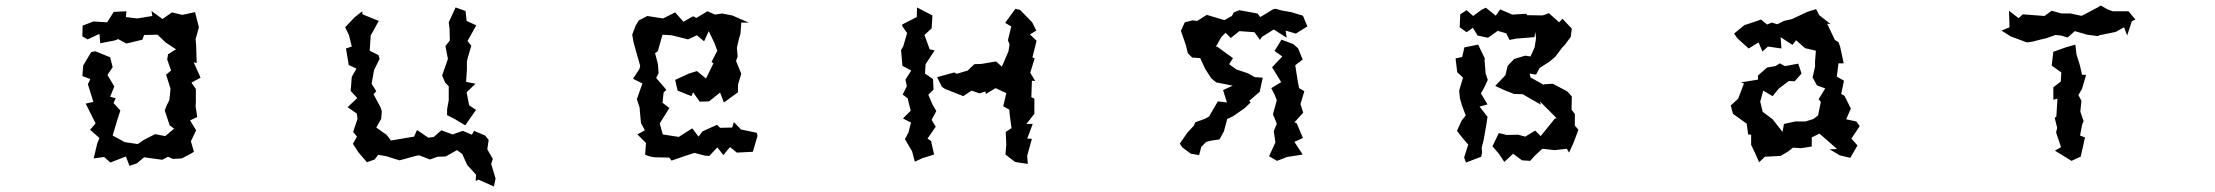

<svg xmlns="http://www.w3.org/2000/svg" viewBox="-20 -563 8040 697"><path d="M311 -374 282 -325 279 -287 308 -276 299 -257 319 -193 291 -187 327 -115 307 -92 341 -62 333 -42 320 12 358 7 381 27 437 5 450 39 477 30 503 8 569 17 590 6 608 14 640 12 671 -4 684 -12 673 -50 692 -90 670 -126 696 -138 690 -178 691 -193V-240L675 -263L708 -281L683 -337L694 -334L692 -401L690 -421L698 -449L702 -464L688 -519L642 -509L604 -518L570 -494L530 -523L533 -505L478 -496L437 -501L439 -522L393 -520L369 -482L319 -485L280 -470L279 -431L298 -420L341 -440L344 -406L396 -416L409 -421L439 -405L497 -419L503 -436L552 -437L581 -409L619 -384L590 -366L587 -347L601 -307L583 -292L599 -241L595 -200L585 -180L578 -162L596 -108L612 -96L580 -69L543 -76L502 -55L480 -40L433 -47L389 -71L406 -128L417 -162L392 -189L400 -206L380 -212L395 -249L370 -291L389 -319L380 -355L326 -377Z M1634 -536 1609 -482 1612 -458 1613 -416 1597 -396 1606 -349 1585 -289 1596 -263 1609 -250V-199L1603 -166V-145L1629 -132L1669 -108L1708 -164L1683 -181L1674 -228L1706 -259L1672 -266L1675 -311V-341L1678 -353L1691 -397L1677 -414L1709 -471L1674 -487L1670 -523ZM1233 -464 1247 -435 1257 -394 1236 -387 1246 -327 1274 -314 1257 -284 1253 -233 1277 -207 1242 -174 1275 -151 1278 -132 1262 -84 1276 -67 1261 -41 1282 -9 1312 26 1340 16 1353 -1 1382 4 1430 19 1438 17 1493 2 1502 1 1541 16 1568 6 1598 5 1639 -18 1658 -4 1676 36 1708 71 1707 94 1717 89 1773 114 1779 85 1763 32 1769 14 1749 -21 1754 -55 1741 -71 1701 -88 1693 -74 1660 -88 1623 -75 1582 -90 1555 -66 1535 -63 1494 -91 1483 -67 1399 -53 1384 -73 1346 -100 1364 -132 1366 -160 1361 -174 1336 -221 1346 -232 1329 -259 1338 -309 1358 -349 1354 -363 1322 -379 1326 -436 1329 -440 1355 -487 1296 -511 1295 -522 1267 -500Z M2299 -489 2287 -469 2275 -437 2280 -409 2292 -366 2304 -324 2301 -312 2278 -277 2312 -260 2292 -203 2302 -172 2303 -157 2307 -116 2321 -90 2294 -75 2325 -44 2322 -1 2343 6 2357 8 2409 9 2418 20 2470 2 2501 -8 2539 2 2555 3 2584 -28 2606 0 2630 -29 2655 -9 2713 -12 2730 -70 2727 -81 2670 -93 2644 -120 2638 -100 2594 -99 2583 -110 2530 -86 2516 -67 2493 -97 2444 -66 2386 -75 2375 -115 2410 -171 2385 -190 2389 -227 2399 -237 2362 -280 2371 -298 2368 -332 2358 -370 2368 -377 2385 -437 2418 -435 2478 -420 2510 -435 2536 -413 2553 -450 2573 -408 2584 -379 2563 -338 2570 -333 2543 -278 2510 -305 2481 -296 2431 -273 2440 -234 2490 -214 2496 -228 2520 -194 2554 -195 2594 -227 2608 -191 2659 -228V-256L2671 -295L2652 -342L2658 -358L2655 -389L2663 -424L2668 -440L2671 -481H2698L2638 -507L2601 -514L2576 -510L2548 -522L2508 -498L2496 -504L2461 -484L2431 -518L2387 -496L2330 -505Z M3594 -243 3633 -225 3622 -177 3644 -165 3646 -142 3652 -98 3631 -84 3633 -39 3630 -2 3665 25 3711 32 3709 2 3726 -59 3709 -60 3729 -113H3706L3735 -150V-205L3724 -210L3726 -270L3738 -269L3720 -299L3736 -351L3728 -355L3743 -415L3719 -438L3742 -452L3727 -482L3683 -527L3666 -531L3629 -480L3651 -467L3639 -417L3645 -402L3641 -377L3617 -321L3596 -340L3543 -331L3517 -330L3493 -307L3453 -295L3444 -300L3382 -283L3399 -248L3411 -240L3477 -214L3507 -234L3536 -224L3557 -231L3559 -222ZM3251 -381 3256 -324 3288 -307 3267 -274 3272 -250 3257 -220 3275 -206 3286 -161 3258 -133 3287 -118 3278 -82 3265 -58 3291 -14 3301 24 3329 11 3371 -2 3360 -51 3347 -60 3377 -103 3362 -128 3379 -160 3365 -184 3350 -219 3369 -238 3367 -276 3338 -296 3340 -330 3373 -380 3355 -384 3336 -436 3362 -460 3365 -507 3309 -536 3308 -501 3255 -474 3256 -467 3273 -443 3259 -395Z M4632 -419 4607 -378 4635 -358 4598 -319 4631 -265 4595 -243 4607 -220 4615 -199 4601 -148 4607 -134 4615 -114 4604 -87 4610 -46 4587 4 4616 21 4652 7 4709 -2 4679 -48 4710 -62 4687 -116 4679 -119 4711 -154 4701 -185 4715 -232 4696 -243 4692 -263 4682 -326 4709 -347 4692 -388 4675 -403ZM4263 -42 4272 -28 4303 -5 4333 0 4341 -30 4359 -48 4374 -52 4407 -57 4423 -86 4435 -131 4456 -141 4498 -170 4520 -191 4515 -197 4553 -230 4564 -281 4535 -283 4510 -297 4468 -311 4442 -330 4456 -352 4398 -394 4393 -392 4414 -429 4429 -444 4448 -425 4479 -450 4534 -446 4554 -418 4561 -429 4604 -456 4651 -426 4647 -452 4684 -441 4726 -467 4710 -506 4667 -519 4632 -525 4611 -531 4603 -530 4555 -501 4545 -514 4479 -526 4459 -518 4452 -505 4425 -490 4361 -509 4326 -487 4309 -489 4281 -482 4267 -451 4285 -399 4292 -370 4308 -354 4337 -352 4355 -313 4377 -279 4395 -264 4455 -252 4420 -236 4434 -191 4401 -195 4369 -140 4355 -132 4319 -119 4314 -107 4291 -82Z M5421 -80 5398 -32 5422 -4 5441 25 5473 -5 5505 19 5535 21 5551 3 5579 -23 5624 -18 5668 -23 5676 -9 5692 -44 5710 -92 5697 -107V-149L5685 -165L5686 -213L5670 -231L5617 -259L5584 -257V-255L5536 -282L5533 -296L5556 -292L5569 -316L5606 -340L5626 -357L5650 -389L5662 -402L5682 -429L5686 -459L5652 -495L5640 -482L5603 -515L5580 -507L5523 -508L5521 -513L5470 -510L5426 -529L5410 -506L5374 -535L5359 -528L5328 -505L5304 -526L5281 -511L5279 -464L5304 -446L5327 -462L5344 -434L5382 -426L5417 -451L5448 -442L5460 -418L5485 -423L5550 -428L5554 -447L5556 -423L5551 -391L5536 -358L5517 -361L5477 -349L5453 -324L5445 -290L5408 -251L5443 -235L5476 -222L5508 -221L5530 -208L5574 -183L5570 -195L5631 -134L5624 -132L5573 -69L5553 -89L5517 -67L5491 -74L5450 -73ZM5264 -351 5270 -301 5291 -281 5277 -234 5280 -205 5288 -178 5301 -144 5286 -125 5269 -88 5291 -60 5310 -38 5295 9 5302 27 5357 6 5360 -7 5359 -28 5366 -55 5376 -112 5380 -139 5351 -176 5380 -184 5356 -224 5369 -247 5381 -273 5373 -297 5369 -347 5371 -349 5346 -401 5296 -391 5288 -356Z M6585 -78 6649 -22 6622 -21 6659 1 6697 10 6723 -35 6701 -60 6731 -105 6719 -122 6682 -130 6699 -169 6676 -215 6664 -222 6674 -270 6648 -285 6654 -333H6673L6660 -394L6654 -410L6641 -418L6613 -477L6625 -476L6584 -508L6573 -530L6541 -520L6486 -494L6456 -487L6432 -475L6412 -481L6395 -474L6373 -492L6314 -472L6319 -477L6275 -441L6287 -424L6328 -387L6364 -409L6378 -376L6398 -394L6447 -387L6444 -428L6487 -400L6500 -417L6533 -388L6572 -379L6569 -341V-321L6560 -282L6576 -253L6606 -242L6582 -203L6590 -193L6580 -144L6563 -131L6534 -122H6497L6456 -113L6451 -84L6415 -130L6379 -157L6370 -194L6381 -234L6415 -214L6437 -241L6474 -269L6495 -268L6520 -296L6508 -332L6460 -323L6441 -333L6425 -323L6395 -318L6362 -289V-274L6300 -264L6311 -260L6290 -205L6263 -180L6271 -150L6297 -131L6321 -114L6326 -75L6337 -74V-37L6350 -10L6366 26L6387 6L6444 3L6471 -13L6489 -27L6517 -25L6557 -31V-64Z M7273 -524 7275 -464 7246 -452 7279 -431 7338 -409 7359 -412 7390 -420 7408 -424 7442 -436 7462 -434 7486 -427 7512 -450 7557 -437 7596 -432 7601 -435 7660 -447 7691 -464 7702 -434 7719 -486 7732 -492 7707 -522H7650L7631 -529L7606 -543L7595 -536L7538 -506H7534L7497 -514H7464L7428 -524L7402 -505L7323 -511L7308 -497ZM7428 -325 7463 -300 7461 -267 7434 -246V-201L7449 -205L7445 -140L7439 -135L7448 -99L7444 -82L7462 -29L7440 -16L7500 21L7534 5V3L7549 -64L7531 -71L7539 -112L7544 -123L7532 -158L7536 -197L7525 -218L7538 -240L7553 -291L7538 -292L7531 -324L7518 -366L7514 -401L7479 -391L7434 -375Z"/></svg>

Font: チョークS
Style: Regular
Weight: 400
Designer: [Stick] Fontworks Inc.
Foundry: [Stick] Fontworks Inc.
Version: Version 1.200;FEAKit 1.0